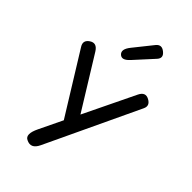

<svg xmlns="http://www.w3.org/2000/svg" viewBox="-308 -1130 1252 1252"><g transform="rotate(45 317.5 -504.5)"><path d="M421.4 -1019Q458 -990.2 428.2 -957.5L312.5 -830.6Q270 -783.7 242.2 -811Q215.8 -836.9 255.9 -886.7L357.4 -1013.7Q385.3 -1048.3 421.4 -1019ZM571.8 -730.5Q613.8 -708 595.2 -668.9L290.5 -22.9Q259.8 42.5 205.6 14.6Q166 -4.4 204.1 -83L281.7 -244.1L22.5 -663.1Q-1.5 -701.7 37.1 -728Q79.1 -756.8 110.4 -706.1L332 -347.2L504.4 -703.6Q528.8 -753.9 571.8 -730.5Z"/></g></svg>

Font: Comic Relief
Style: Regular
Weight: 400
Designer: Jeff Davis
Foundry: Loudifier
Version: Version 1.0